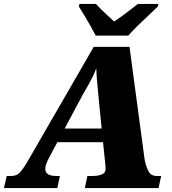

<svg xmlns="http://www.w3.org/2000/svg" viewBox="-64 -951 872 971"><path d="M-44 0 -30 -61H-8Q19 -61 35 -77Q51 -93 78 -139L410 -714H591L667 -147Q672 -116 685 -88.5Q698 -61 729 -61H751L738 0H365L378 -61H401Q433 -61 451.5 -69Q470 -77 470 -96Q470 -104 469.5 -111.5Q469 -119 468 -127L457 -232H226L184 -153Q165 -118 165 -97Q165 -61 221 -61H239L226 0ZM355 -473 263 -301H450L434 -464Q430 -508 427 -539Q424 -570 423 -606Q414 -582 405 -563.5Q396 -545 384.5 -524.5Q373 -504 355 -473ZM420 -771Q411 -789 395.5 -816.5Q380 -844 363.5 -871.5Q347 -899 335 -918L338 -931H421Q430 -921 447 -904Q464 -887 482.5 -870.5Q501 -854 513 -842Q531 -854 554 -870.5Q577 -887 598.5 -904Q620 -921 633 -931H737L734 -918Q715 -899 687.5 -873.5Q660 -848 632.5 -821Q605 -794 585 -771Z"/></svg>

Font: Noto Serif Black
Style: Italic
Weight: 900
Italic angle: -12°
Designer: Monotype Design Team
Foundry: Monotype Imaging Inc.
Version: Version 2.013